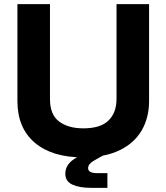

<svg xmlns="http://www.w3.org/2000/svg" viewBox="-20 -749 802 926"><path d="M64 -262V-729H221V-272Q221 -196 265 -163Q309 -130 382 -130Q465 -130 503.5 -168Q542 -206 542 -272V-729H699V-262Q699 -181 663 -119.5Q627 -58 556 -24Q485 10 380 10Q231 10 147.5 -61Q64 -132 64 -262ZM418 157Q364 157 329.5 141.5Q295 126 295 89Q295 47 336 19Q377 -9 455 -42L498 -10Q454 13 429.5 28Q405 43 405 62Q405 86 448 86H498V157Z"/></svg>

Font: BDO Grotesk
Style: Bold
Weight: 700
Designer: Deni Anggara
Foundry: Lokal Container
Version: Version 2.000